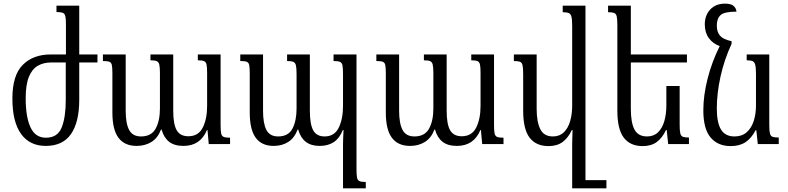

<svg xmlns="http://www.w3.org/2000/svg" viewBox="-20 -791 4327 1054"><path d="M342 -492V-659Q342 -689 338.5 -703Q335 -717 323.5 -721Q312 -725 290 -725V-760H415V-492H515V-448H415V-243Q415 -121 370 -55.5Q325 10 231 10Q143 10 95.5 -56Q48 -122 48 -250Q48 -378 105 -435Q162 -492 258 -492ZM260 -448Q219 -448 187.5 -430Q156 -412 138.5 -369Q121 -326 121 -251Q121 -149 147.5 -92Q174 -35 232 -35Q296 -35 318.5 -91Q341 -147 341 -242V-448Z M1066 -492H1191V-105Q1191 -74 1194 -59Q1197 -44 1208 -39.5Q1219 -35 1243 -35V0H1126L1119 -77H1116Q1080 10 987 10Q937 10 908 -13Q879 -36 867 -80H864Q846 -33 811 -11.5Q776 10 730 10Q664 10 630.5 -34.5Q597 -79 597 -173V-389Q597 -420 594 -434Q591 -448 580 -452Q569 -456 545 -456V-492H670V-183Q670 -113 689 -77.5Q708 -42 754 -42Q811 -42 834.5 -85Q858 -128 858 -196V-390Q858 -421 854.5 -436Q851 -451 840 -455.5Q829 -460 806 -460V-492H931V-183Q931 -109 950 -76Q969 -43 1014 -43Q1069 -43 1093 -90.5Q1117 -138 1117 -210V-390Q1117 -421 1114 -436Q1111 -451 1100 -455.5Q1089 -460 1066 -460Z M1811 -492H1937V138Q1937 169 1940 184Q1943 199 1954 203.5Q1965 208 1988 208V243H1863V1Q1863 -19 1864 -38Q1865 -57 1866 -77H1862Q1844 -32 1812.5 -11Q1781 10 1735 10Q1687 10 1658 -13Q1629 -36 1617 -80H1614Q1596 -33 1562 -11.5Q1528 10 1482 10Q1417 10 1384 -34.5Q1351 -79 1351 -173V-389Q1351 -420 1348 -434Q1345 -448 1334 -452Q1323 -456 1299 -456V-492H1424V-183Q1424 -113 1442.5 -77.5Q1461 -42 1507 -42Q1563 -42 1585.5 -85Q1608 -128 1608 -196V-385Q1608 -417 1604.5 -432Q1601 -447 1590 -451.5Q1579 -456 1556 -456V-492H1681V-183Q1681 -109 1699.5 -75.5Q1718 -42 1762 -42Q1816 -42 1839.5 -90Q1863 -138 1863 -210V-385Q1863 -417 1860 -432Q1857 -447 1846 -451.5Q1835 -456 1811 -456Z M2567 -492H2692V-105Q2692 -74 2695 -59Q2698 -44 2709 -39.5Q2720 -35 2744 -35V0H2627L2620 -77H2617Q2581 10 2488 10Q2438 10 2409 -13Q2380 -36 2368 -80H2365Q2347 -33 2312 -11.5Q2277 10 2231 10Q2165 10 2131.5 -34.5Q2098 -79 2098 -173V-389Q2098 -420 2095 -434Q2092 -448 2081 -452Q2070 -456 2046 -456V-492H2171V-183Q2171 -113 2190 -77.5Q2209 -42 2255 -42Q2312 -42 2335.5 -85Q2359 -128 2359 -196V-390Q2359 -421 2355.5 -436Q2352 -451 2341 -455.5Q2330 -460 2307 -460V-492H2432V-183Q2432 -109 2451 -76Q2470 -43 2515 -43Q2570 -43 2594 -90.5Q2618 -138 2618 -210V-390Q2618 -421 2615 -436Q2612 -451 2601 -455.5Q2590 -460 2567 -460Z M2991 11Q2923 11 2887.5 -35Q2852 -81 2852 -184V-386Q2852 -418 2848.5 -433Q2845 -448 2834 -452Q2823 -456 2801 -456V-492H2926V-194Q2926 -122 2946 -82Q2966 -42 3015 -42Q3052 -42 3075.5 -65Q3099 -88 3110 -126.5Q3121 -165 3121 -212V-648Q3121 -683 3117 -699Q3113 -715 3101.5 -719.5Q3090 -724 3069 -724V-760H3194V198H3309V243H3121V-2Q3121 -21 3122 -39.5Q3123 -58 3123 -77H3119Q3099 -34 3068.5 -11.5Q3038 11 2991 11Z M3711 -319V-107Q3711 -74 3714.5 -59Q3718 -44 3729 -40Q3740 -36 3762 -36V0H3648L3640 -77H3636Q3616 -34 3585.5 -11.5Q3555 11 3508 11Q3440 11 3404.5 -35Q3369 -81 3369 -184V-654Q3369 -686 3365.5 -701Q3362 -716 3351 -720Q3340 -724 3318 -724V-760H3443V-492H3751V-448H3443V-194Q3443 -118 3463 -80Q3483 -42 3532 -42Q3569 -42 3592.5 -65Q3616 -88 3627 -126.5Q3638 -165 3638 -212V-319Z M3991 11Q3921 11 3881 -36Q3841 -83 3841 -186Q3841 -267 3864.5 -359.5Q3888 -452 3931 -538Q3894 -551 3871.5 -581.5Q3849 -612 3849 -657Q3849 -707 3879 -739Q3909 -771 3960 -771Q3992 -771 4006.5 -759Q4021 -747 4023 -727Q3956 -727 3935.5 -708Q3915 -689 3915 -651Q3915 -614 3933.5 -594Q3952 -574 3996 -565V-550Q3956 -464 3935.5 -371.5Q3915 -279 3915 -195Q3915 -118 3938 -80Q3961 -42 4012 -42Q4053 -42 4079 -65Q4105 -88 4117.5 -126.5Q4130 -165 4130 -212V-384Q4130 -419 4126 -435Q4122 -451 4111 -455.5Q4100 -460 4079 -460V-492H4203V-107Q4203 -74 4206.5 -59Q4210 -44 4221 -40Q4232 -36 4255 -36V0H4140L4132 -76H4128Q4105 -32 4072.5 -10.5Q4040 11 3991 11Z"/></svg>

Font: Noto Serif Armenian Condensed
Style: Regular
Weight: 400
Width: 3
Designer: Monotype Design Team
Foundry: Monotype Imaging Inc.
Version: Version 2.008; ttfautohint (v1.8.4.7-5d5b)